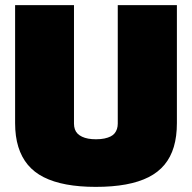

<svg xmlns="http://www.w3.org/2000/svg" viewBox="-20 -720 750 750"><path d="M39 -239V-700H269V-237Q269 -225 272.5 -215Q276 -205 283 -198Q290 -191 300.5 -186Q311 -181 324.5 -178.5Q338 -176 355 -176Q374 -176 388 -179Q402 -182 412 -187Q422 -192 428 -199.5Q434 -207 437 -216.5Q440 -226 440 -237V-700H671V-239Q671 -187 659 -146.5Q647 -106 622.5 -76.5Q598 -47 560.5 -28Q523 -9 471.5 0.5Q420 10 354 10Q290 10 239 0.5Q188 -9 150.5 -28Q113 -47 88.5 -76.5Q64 -106 51.5 -146.5Q39 -187 39 -239Z"/></svg>

Font: Georama ExtraCondensed Thin Black
Style: Regular
Weight: 900
Version: Version 1.001